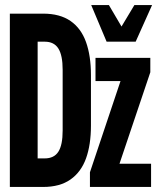

<svg xmlns="http://www.w3.org/2000/svg" viewBox="-20 -740 640 760"><path d="M19 0V-686H151Q217 -686 259 -657Q301 -628 320.5 -573.5Q340 -519 340 -443V-243Q340 -167 320.5 -113Q301 -59 259 -29.5Q217 0 151 0ZM129 -113H157Q194 -113 211 -139.5Q228 -166 228 -223V-464Q228 -521 211 -548Q194 -575 157 -575H129ZM336 0V-58L457 -419H358V-511H575V-454L453 -92H578V0ZM402 -575 341 -720H411L461 -635L512 -720H582L517 -575Z"/></svg>

Font: Chivo Mono Medium SemiBold
Style: Regular
Weight: 600
Monospace: yes
Version: Version 1.008